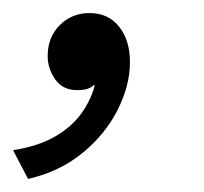

<svg xmlns="http://www.w3.org/2000/svg" viewBox="-51 -130 313 294"><path d="M86 -110Q115 -110 131.5 -89Q148 -68 148 -35Q148 1 129 38.5Q110 76 75 104.5Q40 133 -8 144L-31 100Q7 94 32.5 79.5Q58 65 73 44.5Q88 24 94 1L93 0Q89 4 83 6Q77 8 67 8Q45 8 33.5 -8.5Q22 -25 22 -44Q22 -73 40.5 -91.5Q59 -110 86 -110Z"/></svg>

Font: Kantumruy Pro
Style: Italic
Weight: 400
Italic angle: -13°
Designer: Sovichet Tep
Foundry: Sovichet Tep
Version: Version 1.002